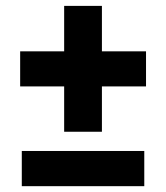

<svg xmlns="http://www.w3.org/2000/svg" viewBox="-20 -639 570 659"><path d="M54.8 0V-120.8H475.2V0ZM329.8 -618.8V-462.8H481.2V-342.4H329.8V-186.8H200.2V-342.4H49.2V-462.8H200.2V-618.8Z"/></svg>

Font: Firava
Style: Regular
Weight: 400
Designer: Carrois Corporate & Edenspiekermann AG
Foundry: Greg Finn Gibson
Version: Version 5.000